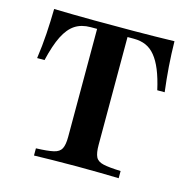

<svg xmlns="http://www.w3.org/2000/svg" viewBox="-89 -659 742 747"><g transform="rotate(15 282.0 -285.5)"><path d="M111.3 0V-29Q158.1 -30.6 181.5 -35.9Q204.8 -41.1 212.9 -56.9Q221 -72.6 221 -104.8V-539.5H195.2Q158.1 -539.5 132.3 -522.6Q106.5 -505.6 87.9 -468.5Q69.4 -431.5 54.8 -369.4H25Q32.3 -420.2 35.5 -470.6Q38.7 -521 39.5 -571Q75 -570.2 117.3 -569.4Q159.7 -568.5 202.8 -568.5Q246 -568.5 282.3 -568.5Q317.7 -568.5 360.5 -568.5Q403.2 -568.5 446.4 -569.4Q489.5 -570.2 524.2 -571Q525 -520.2 528.6 -470.2Q532.3 -420.2 538.7 -369.4H508.9Q498.4 -416.1 485.1 -448.4Q471.8 -480.6 455.2 -500.8Q438.7 -521 417.7 -530.2Q396.8 -539.5 368.5 -539.5H343.5V-104.8Q343.5 -72.6 351.2 -56.9Q358.9 -41.1 382.3 -35.9Q405.6 -30.6 452.4 -29V0Q425 -0.8 379.4 -1.6Q333.9 -2.4 283.9 -2.4Q230.6 -2.4 185.1 -1.6Q139.5 -0.8 111.3 0Z"/></g></svg>

Font: Playfair
Style: Bold
Weight: 700
Designer: Claus Eggers Sørensen
Foundry: Claus Eggers Sørensen
Version: Version 2.001;gftools[0.9.30]